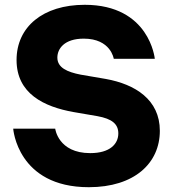

<svg xmlns="http://www.w3.org/2000/svg" viewBox="-20 -770 717 800"><path d="M350 10C540 10 646 -90 646 -225C646 -355 543 -419 421 -441L316 -459C260 -470 219 -488 219 -530C219 -567 248 -609 329 -609C442 -609 454 -525 454 -525H625C625 -525 604 -750 333 -750C159 -750 49 -658 49 -520C49 -380 163 -325 287 -303L386 -286C447 -275 473 -253 473 -214C473 -171 439 -132 356 -132C222 -132 210 -234 210 -234H35C35 -234 52 10 350 10Z"/></svg>

Font: Be Vietnam Pro ExtraBold
Style: Regular
Weight: 800
Designer: Lam Bao, Tony Le, Vietanh Nguyen
Foundry: Yellow Type Foundry
Version: Version 1.002